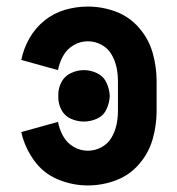

<svg xmlns="http://www.w3.org/2000/svg" viewBox="-20 -558 540 586"><path d="M236 -187Q215 -187 195.5 -196Q176 -205 166.5 -224.5Q157 -244 158 -265Q157 -286 166.5 -305.5Q176 -325 195.5 -334.5Q215 -344 236 -344Q257 -344 276.5 -334.5Q296 -325 305 -305.5Q314 -286 315 -265Q314 -244 305 -224.5Q296 -205 276.5 -196Q257 -187 236 -187ZM248 8Q201 8 156.5 -10.5Q112 -29 83.5 -69Q55 -109 45 -155L157 -186Q161 -164 172.5 -143Q184 -122 204.5 -110Q225 -98 248 -98Q270 -98 289.5 -108.5Q309 -119 320 -137.5Q331 -156 335.5 -177Q340 -198 340 -220V-310Q340 -332 335.5 -353Q331 -374 320 -392.5Q309 -411 289.5 -421.5Q270 -432 248 -432Q225 -432 204.5 -420Q184 -408 172.5 -387Q161 -366 157 -344L45 -375Q52 -410 70 -441.5Q88 -473 116 -495.5Q144 -518 178.5 -528Q213 -538 248 -538Q292 -538 333.5 -522.5Q375 -507 404.5 -473Q434 -439 446 -396.5Q458 -354 458 -310V-220Q458 -176 446 -133.5Q434 -91 404.5 -57Q375 -23 333.5 -7.5Q292 8 248 8Z"/></svg>

Font: Iosevka SS01
Style: Bold
Weight: 700
Monospace: yes
Designer: Belleve Invis
Foundry: Belleve Invis
Version: 2.3.3; ttfautohint (v1.8.3)